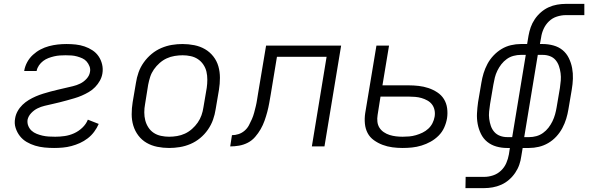

<svg xmlns="http://www.w3.org/2000/svg" viewBox="-20 -755 3040 990"><path d="M259 8Q234 8 209 5.5Q184 3 161 -4Q138 -11 117.5 -23Q97 -35 82.5 -53.5Q68 -72 60.5 -95.5Q53 -119 58 -145Q61 -164 71 -182Q81 -200 96 -214.5Q111 -229 128.5 -239.5Q146 -250 164.5 -258Q183 -266 202.5 -272Q222 -278 240.5 -283Q259 -288 278.5 -292.5Q298 -297 317 -301.5Q336 -306 355.5 -310.5Q375 -315 393.5 -324Q412 -333 426.5 -349Q441 -365 444 -384Q447 -399 441.5 -413Q436 -427 427 -437.5Q418 -448 405 -454Q392 -460 377.5 -464Q363 -468 348.5 -469Q334 -470 318 -470Q304 -470 289 -469Q274 -468 259 -464.5Q244 -461 229.5 -455.5Q215 -450 202.5 -440.5Q190 -431 181 -418Q172 -405 169 -390V-389H105V-391Q109 -414 120.5 -435Q132 -456 150 -472.5Q168 -489 189 -500Q210 -511 232.5 -517Q255 -523 277.5 -525.5Q300 -528 323 -528Q347 -528 370.5 -525.5Q394 -523 416 -515.5Q438 -508 457 -495.5Q476 -483 488.5 -464.5Q501 -446 506.5 -423Q512 -400 508 -376Q505 -357 495 -339Q485 -321 470.5 -306Q456 -291 438 -280.5Q420 -270 401.5 -262Q383 -254 364 -248.5Q345 -243 325.5 -237.5Q306 -232 287.5 -227.5Q269 -223 249.5 -218.5Q230 -214 210.5 -209.5Q191 -205 173 -196Q155 -187 140.5 -171.5Q126 -156 122 -137Q120 -120 126 -105.5Q132 -91 143 -81Q154 -71 169 -65Q184 -59 199.5 -55.5Q215 -52 231.5 -51Q248 -50 265 -50Q289 -50 313.5 -53.5Q338 -57 361.5 -67.5Q385 -78 404.5 -96.5Q424 -115 433 -138L489 -116Q480 -95 465.5 -75.5Q451 -56 432 -41.5Q413 -27 392 -17.5Q371 -8 348.5 -2Q326 4 303.5 6Q281 8 259 8Z M852 8Q821 8 791 2Q761 -4 736 -18.5Q711 -33 693.5 -56Q676 -79 667.5 -107Q659 -135 659 -166Q659 -197 664 -228L681 -328Q685 -355 694.5 -382Q704 -409 721.5 -433.5Q739 -458 762 -477Q785 -496 812 -507.5Q839 -519 866.5 -523.5Q894 -528 921 -528Q952 -528 982 -522Q1012 -516 1037 -501.5Q1062 -487 1080 -464Q1098 -441 1106 -413Q1114 -385 1114 -354Q1114 -323 1109 -292L1092 -192Q1088 -165 1078.5 -138Q1069 -111 1052 -86.5Q1035 -62 1012 -43Q989 -24 962 -12.5Q935 -1 907 3.5Q879 8 852 8ZM852 -50Q872 -50 893 -53.5Q914 -57 933.5 -66Q953 -75 970 -90Q987 -105 999.5 -123Q1012 -141 1019 -161Q1026 -181 1029 -202L1046 -302Q1049 -323 1049 -344.5Q1049 -366 1044.5 -385.5Q1040 -405 1028.5 -422Q1017 -439 1000.5 -450Q984 -461 963.5 -465.5Q943 -470 922 -470Q902 -470 880.5 -466.5Q859 -463 839.5 -454Q820 -445 803 -430Q786 -415 773.5 -397Q761 -379 754.5 -359Q748 -339 744 -318L728 -218Q724 -197 724 -175.5Q724 -154 729 -134.5Q734 -115 745 -98Q756 -81 772.5 -70Q789 -59 810 -54.5Q831 -50 852 -50Z M1167 0 1176 -58Q1193 -58 1210 -63.5Q1227 -69 1241 -81Q1255 -93 1263.5 -109Q1272 -125 1279 -141Q1286 -157 1290.5 -174Q1295 -191 1299 -207.5Q1303 -224 1305.5 -241Q1308 -258 1311 -275L1352 -520H1739L1653 0H1588L1664 -462H1408L1376 -268Q1372 -245 1368 -222.5Q1364 -200 1358 -177.5Q1352 -155 1344 -132.5Q1336 -110 1324 -89Q1312 -68 1295.5 -49Q1279 -30 1257.5 -19Q1236 -8 1212.5 -4Q1189 0 1167 0Z M2056 8Q2029 8 2003 4.5Q1977 1 1953 -8Q1929 -17 1908 -32Q1887 -47 1875.5 -69Q1864 -91 1861.5 -117.5Q1859 -144 1863 -171L1921 -520H1986L1952 -315H2086Q2113 -315 2139 -312Q2165 -309 2189 -301Q2213 -293 2234.5 -279Q2256 -265 2269 -244Q2282 -223 2285.5 -197Q2289 -171 2285 -145Q2281 -121 2270.5 -97.5Q2260 -74 2241.5 -55.5Q2223 -37 2200.5 -24.5Q2178 -12 2153.5 -4.5Q2129 3 2104.5 5.5Q2080 8 2056 8ZM2056 -50Q2073 -50 2090 -51.5Q2107 -53 2124.5 -58Q2142 -63 2158.5 -71Q2175 -79 2188.5 -91.5Q2202 -104 2210 -120Q2218 -136 2221 -153Q2224 -171 2220.5 -187.5Q2217 -204 2207.5 -216.5Q2198 -229 2183.5 -237Q2169 -245 2153.5 -249.5Q2138 -254 2120.5 -255.5Q2103 -257 2086 -257H1942L1927 -162Q1924 -144 1926 -127Q1928 -110 1936.5 -96.5Q1945 -83 1959 -73.5Q1973 -64 1989 -59Q2005 -54 2022 -52Q2039 -50 2056 -50Z M2380 215 2381 157H2477Q2499 157 2522 149.5Q2545 142 2563 125Q2581 108 2590.5 86Q2600 64 2604 41L2609 8H2594Q2566 8 2539.5 0.5Q2513 -7 2492.5 -23.5Q2472 -40 2460 -64.5Q2448 -89 2443 -116Q2438 -143 2439.5 -171Q2441 -199 2445 -228L2462 -328Q2466 -353 2473.5 -377.5Q2481 -402 2493.5 -425.5Q2506 -449 2525 -469Q2544 -489 2566.5 -502.5Q2589 -516 2614.5 -522Q2640 -528 2665 -528H2698L2705 -570Q2709 -593 2716.5 -614.5Q2724 -636 2737.5 -656Q2751 -676 2769.5 -692Q2788 -708 2809 -717.5Q2830 -727 2852.5 -731Q2875 -735 2897 -735H2993V-677H2897Q2875 -677 2851.5 -669.5Q2828 -662 2810.5 -645Q2793 -628 2783 -606Q2773 -584 2770 -561L2764 -528H2779Q2807 -528 2834 -520.5Q2861 -513 2881 -496.5Q2901 -480 2913 -455.5Q2925 -431 2930 -404Q2935 -377 2934 -349Q2933 -321 2928 -292L2911 -192Q2907 -167 2899.5 -142.5Q2892 -118 2879.5 -94.5Q2867 -71 2848.5 -51Q2830 -31 2807 -17.5Q2784 -4 2758.5 2Q2733 8 2708 8H2675L2668 50Q2665 73 2657.5 94.5Q2650 116 2636.5 136Q2623 156 2604.5 172Q2586 188 2564.5 197.5Q2543 207 2520.5 211Q2498 215 2476 215ZM2595 -48H2621L2691 -472H2665Q2647 -472 2628 -467Q2609 -462 2593 -450.5Q2577 -439 2565 -423.5Q2553 -408 2544.5 -390.5Q2536 -373 2531.5 -355Q2527 -337 2524 -319L2507 -219Q2504 -199 2502 -180Q2500 -161 2502.5 -142Q2505 -123 2511 -105.5Q2517 -88 2529 -74.5Q2541 -61 2558.5 -54.5Q2576 -48 2595 -48ZM2683 -48H2709Q2727 -48 2745.5 -53Q2764 -58 2780 -69.5Q2796 -81 2808 -96.5Q2820 -112 2828.5 -129.5Q2837 -147 2842 -165Q2847 -183 2850 -201L2867 -301Q2870 -321 2871.5 -340Q2873 -359 2870.5 -378Q2868 -397 2862 -414.5Q2856 -432 2844.5 -445.5Q2833 -459 2815.5 -465.5Q2798 -472 2779 -472H2753Z"/></svg>

Font: Iosevka Light Extended
Style: Italic
Weight: 300
Width: 7
Italic angle: -9°
Monospace: yes
Designer: Belleve Invis
Foundry: Belleve Invis
Version: Version 32.5.0; ttfautohint (v1.8.4)